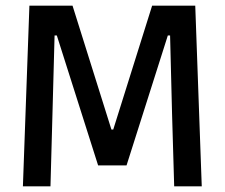

<svg xmlns="http://www.w3.org/2000/svg" viewBox="-20 -659 794 679"><path d="M61 0 84 -639H236.5L374 -201H380.5L518 -639H670.5L693.5 0H596L588.5 -255.5L581.5 -533.5H573.5L427.5 -74H327L181 -533.5H173L165.5 -255L158.5 0Z"/></svg>

Font: Anek Gujarati Medium Medium
Style: Regular
Weight: 500
Version: Version 1.003